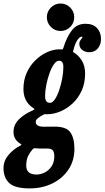

<svg xmlns="http://www.w3.org/2000/svg" viewBox="-106 -816 596 1094"><path d="M-86 142.5Q-86 101 -58.5 68Q-31 35 5.5 16Q17 10 16.5 8.5Q16 7 8.5 2Q-12 -11.5 -20.5 -27.8Q-29 -44 -29 -64Q-29 -107 3.8 -137.8Q36.5 -168.5 77.5 -185.5Q90 -190.5 90 -193.5Q90 -196.5 82 -201.5Q27.5 -237 27.5 -309Q27.5 -359.5 46.2 -401.2Q65 -443 95.8 -472.8Q126.5 -502.5 162.5 -518.8Q198.5 -535 233.5 -535Q237 -535 238.5 -534.8Q240 -534.5 241.5 -534.5Q248 -534 250.2 -535Q252.5 -536 255.5 -544.5Q273.5 -603.5 302.5 -642Q331.5 -680.5 381 -680.5Q424 -680.5 446.8 -656.2Q469.5 -632 469.5 -593.5Q469.5 -562.5 451.8 -540.5Q434 -518.5 403 -518.5Q378.5 -518.5 362.2 -531.8Q346 -545 346 -565.5Q346 -578 352.8 -587.2Q359.5 -596.5 363 -601.8Q366.5 -607 358 -607Q348.5 -607 335 -587.8Q321.5 -568.5 313 -533Q310.5 -526 310 -522.8Q309.5 -519.5 314 -517Q340 -503 359.5 -472Q379 -441 379 -396Q379 -342.5 359.5 -299.8Q340 -257 308 -227Q276 -197 237.8 -181Q199.5 -165 162 -165Q159.5 -165 151.5 -165.5Q146 -166 137 -160Q123 -153 110.2 -142.8Q97.5 -132.5 97.5 -121.5Q97.5 -94 143.5 -94Q153.5 -94 173.5 -94.2Q193.5 -94.5 205.5 -94.5Q272 -94.5 295 -61.8Q318 -29 318 32Q318 99.5 284 150.2Q250 201 192.2 229.2Q134.5 257.5 62.5 257.5Q-21.5 257.5 -53.8 226.5Q-86 195.5 -86 142.5ZM151 -269.5Q150.5 -230 178.5 -230Q193 -230 206.8 -250.2Q220.5 -270.5 231.2 -302.2Q242 -334 248.5 -369Q255 -404 255 -433Q255.5 -470 231 -470Q215.5 -470 201.2 -449.8Q187 -429.5 175.8 -398Q164.5 -366.5 157.8 -332Q151 -297.5 151 -269.5ZM81.5 33Q66.5 49 55 71.2Q43.5 93.5 43.5 127.5Q43 178.5 102.5 178.5Q125.5 178.5 148.5 167Q171.5 155.5 187.2 132.8Q203 110 203.5 75.5Q203.5 51.5 195 41Q186.5 30.5 165.5 30.5H130Q123 30.5 117.2 30.2Q111.5 30 100 29Q93.5 28 89.5 28.5Q85.5 29 81.5 33ZM239 -639.5Q207 -639.5 184 -662.5Q161 -685.5 161 -718Q161 -750 184 -773Q207 -796 239 -796Q271.5 -796 294.2 -773Q317 -750 317 -718Q317 -685.5 294.2 -662.5Q271.5 -639.5 239 -639.5Z"/></svg>

Font: Besley* Condensed
Style: Bold Italic
Weight: 700
Width: 3
Italic angle: -13°
Designer: Owen Earl
Foundry: indestructible type*
Version: Version 3.000; ttfautohint (v1.8.3)